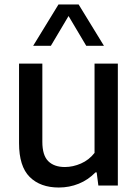

<svg xmlns="http://www.w3.org/2000/svg" viewBox="-20 -828 616 857"><path d="M65 -189V-544H169V-195Q169 -135 195.2 -108.8Q221.5 -82.5 269.5 -82.5Q305.5 -82.5 341.5 -98.2Q377.5 -114 402 -145.5V-544H506V0H419L411.5 -58.5H406Q373.5 -25 331.5 -8Q289.5 9 242.5 9Q160 9 112.5 -38.2Q65 -85.5 65 -189ZM444 -623.5H365L286 -756.5L207 -623.5H128L241 -808H331Z"/></svg>

Font: Encode Sans Medium
Style: Regular
Weight: 500
Designer: Multiple Designers
Foundry: Impallari Type
Version: Version 2.000